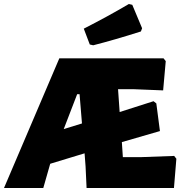

<svg xmlns="http://www.w3.org/2000/svg" viewBox="-40 -938 900 958"><path d="M603 -918 620 -914 669 -797 663 -781Q531 -739 425 -712L408 -716L378 -795Q496 -855 603 -918ZM726 -433 740 -422 758 -284 568 -229 573 -154H664L829 -160L840 -146L828 0H392L387 -107L382 -173L211 -121L210 -119L176 0H-20L256 -647H776L787 -633L774 -487L625 -493H549L557 -379ZM345 -468 278 -294 369 -322 357 -468Z"/></svg>

Font: Alegreya Sans Black
Style: Regular
Weight: 900
Designer: Juan Pablo del Peral
Foundry: Huerta Tipografica
Version: Version 2.007